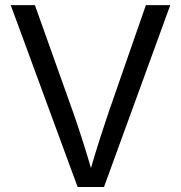

<svg xmlns="http://www.w3.org/2000/svg" viewBox="-20 -748 724 768"><path d="M290.5 0 22.9 -727.5H119.6L273.9 -294.9Q287.1 -257.8 306.9 -196.3Q326.7 -134.8 353.5 -43.9H334.5Q361.3 -136.7 380.9 -197.3Q400.4 -257.8 413.1 -294.9L563.5 -727.5H661.1L396 0Z"/></svg>

Font: Inter 17pt
Style: Regular
Weight: 400
Version: Version 4.001;git-66647c0bb